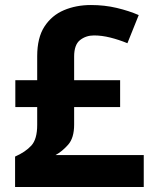

<svg xmlns="http://www.w3.org/2000/svg" viewBox="-20 -744 612 764"><path d="M342 -724Q396 -724 444.5 -712.5Q493 -701 532 -684L487 -572Q453 -586 419 -594.5Q385 -603 354 -603Q322 -603 298.5 -584.5Q275 -566 275 -519V-425H458V-318H275V-248Q275 -195 251 -168Q227 -141 201 -127H552V0H40V-121Q81 -139 104.5 -164.5Q128 -190 128 -247V-318H41V-425H128V-520Q128 -594 157 -638.5Q186 -683 234.5 -703.5Q283 -724 342 -724Z"/></svg>

Font: Noto Sans IKEA
Style: Bold
Weight: 600
Designer: Monotype Design Team
Foundry: Monotype Imaging Inc.
Version: Version 2.001